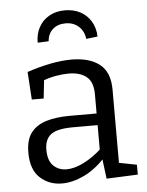

<svg xmlns="http://www.w3.org/2000/svg" viewBox="-54 -802 656 855"><g transform="rotate(-5 274.0 -374.5)"><path d="M449 -45 436 -63 528 -45V-1L388 5L376 -91L383 -88Q339 -40 288 -15.5Q237 9 189 9Q131 9 91 -28Q51 -65 51 -140Q51 -199 76 -230.5Q101 -262 145 -275Q189 -288 247 -288H378L369 -278V-374Q369 -429 340 -452.5Q311 -476 260 -476Q233 -476 202.5 -470.5Q172 -465 138 -453L150 -466L140 -375H87L79 -499Q136 -518 186 -527.5Q236 -537 278 -537Q358 -537 403.5 -501.5Q449 -466 449 -388ZM132 -147Q132 -98 155.5 -75Q179 -52 215 -52Q250 -52 292.5 -73.5Q335 -95 375 -132L369 -111V-245L378 -236H259Q188 -236 160 -214.5Q132 -193 132 -147ZM268 -758Q307 -758 337 -742Q367 -726 384.5 -696.5Q402 -667 403 -629L352 -623Q348 -658 324.5 -679Q301 -700 266 -700Q231 -700 209 -680.5Q187 -661 184 -627L135 -625Q135 -664 151.5 -694Q168 -724 198 -741Q228 -758 268 -758Z"/></g></svg>

Font: Pack4
Style: Regular
Weight: 400
Version: Version 2.002